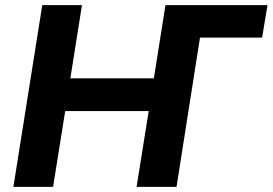

<svg xmlns="http://www.w3.org/2000/svg" viewBox="-20 -725 1058 745"><path d="M32 0 144 -705H298L253 -421H577L622 -705H1018L997 -579H756L665 0H510L557 -294H233L186 0Z"/></svg>

Font: Winston
Style: Bold Italic
Weight: 700
Italic angle: -9°
Designer: Original fonts by Vernon Adams / Changes by Cristiano Sobral
Foundry: Original fonts by Vernon Adams / Changes by Cristiano Sobral
Version: Version 2.503;July 17, 2020;FontCreator 13.0.0.2655 64-bit